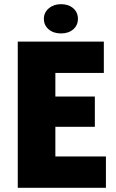

<svg xmlns="http://www.w3.org/2000/svg" viewBox="-20 -899 556 919"><path d="M65 -700H477V-550H245V-437H434V-292H245V-150H487V0H65ZM272 -739Q236 -739 213 -758.5Q190 -778 190 -809Q190 -839 213.5 -859Q237 -879 272 -879Q308 -879 330.5 -859.5Q353 -840 353 -809Q353 -778 330.5 -758.5Q308 -739 272 -739Z"/></svg>

Font: Tilda Sans Black
Style: Regular
Weight: 900
Designer: ParaType Ltd
Foundry: ParaType Ltd
Version: Version 1.009